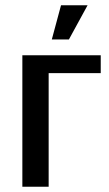

<svg xmlns="http://www.w3.org/2000/svg" viewBox="-20 -710 413 730"><path d="M65 0V-500H363V-432H165V0ZM177 -560 212 -690H313L242 -560Z"/></svg>

Font: Cuprum Medium
Style: Regular
Weight: 500
Designer: Jovanny Lemonad
Foundry: Jovanny Lemonad
Version: Version 3.000